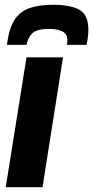

<svg xmlns="http://www.w3.org/2000/svg" viewBox="-20 -784 390 804"><path d="M158 0H4L91 -544H244ZM202 -764Q275 -764 312.5 -743Q350 -722 350 -659Q350 -630 342 -596H260Q262 -603 262 -608Q262 -613 262 -617Q262 -643 240 -653Q218 -663 187 -663Q134 -663 115.5 -645Q97 -627 91 -596H9Q17 -662 39.5 -698.5Q62 -735 102 -749.5Q142 -764 202 -764Z"/></svg>

Font: Georama
Style: Bold Italic
Weight: 700
Italic angle: -9°
Designer: Jean-Baptiste Levee
Foundry: Production Type
Version: Version 1.000